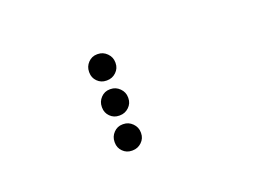

<svg xmlns="http://www.w3.org/2000/svg" viewBox="-55 -808 709 515"><g transform="rotate(-20 300.0 -550.5)"><path d="M249 -688Q234 -688 223.5 -677Q213 -666 213 -651V-649Q213 -634 223.5 -623.5Q234 -613 249 -613H251Q266 -613 277 -623.5Q288 -634 288 -649V-651Q288 -666 277 -677Q266 -688 251 -688ZM249 -588Q234 -588 223.5 -577Q213 -566 213 -551V-549Q213 -534 223.5 -523.5Q234 -513 249 -513H251Q266 -513 277 -523.5Q288 -534 288 -549V-551Q288 -566 277 -577Q266 -588 251 -588ZM249 -488Q234 -488 223.5 -477Q213 -466 213 -451V-449Q213 -434 223.5 -423.5Q234 -413 249 -413H251Q266 -413 277 -423.5Q288 -434 288 -449V-451Q288 -466 277 -477Q266 -488 251 -488Z"/></g></svg>

Font: Doto Rounded
Style: Bold
Weight: 700
Monospace: yes
Version: Version 1.000